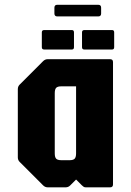

<svg xmlns="http://www.w3.org/2000/svg" viewBox="-20 -804 562 824"><path d="M185 0Q173.5 0 165 -8.5L65 -108.5Q56.5 -116.5 56.5 -128.5V-421.5Q56.5 -433.5 65 -441.5L165 -541.5Q173.5 -550 185 -550H452.5Q465 -550 465 -537.5V-12.5Q465 0 452.5 0H348.5Q342 0 338.8 -2.5Q335.5 -5 331.5 -8.5L306.5 -33.5L281.5 -8.5Q273.5 0 261.5 0ZM243.5 -116.5H278.5Q294.5 -116.5 300.5 -123Q306.5 -129.5 306.5 -146V-433.5H243.5Q227 -433.5 221 -427Q215 -420.5 215 -404V-146Q215 -129.5 221 -123Q227 -116.5 243.5 -116.5ZM169.5 -591.5Q159.5 -591.5 159.5 -601.5V-665Q159.5 -675 169.5 -675H288.5Q297.5 -675 297.5 -665V-601.5Q297.5 -591.5 288.5 -591.5ZM342 -591.5Q332 -591.5 332 -601.5V-665Q332 -675 342 -675H461Q470 -675 470 -665V-601.5Q470 -591.5 461 -591.5ZM226 -733.5Q213.5 -733.5 213.5 -746V-771Q213.5 -783.5 226 -783.5H401.5Q414 -783.5 414 -771V-746Q414 -733.5 401.5 -733.5Z"/></svg>

Font: Jaro
Style: Regular
Weight: 400
Designer: Agyei Archer, Celine Hurka, Mirko Velimirović
Version: Version 1.000